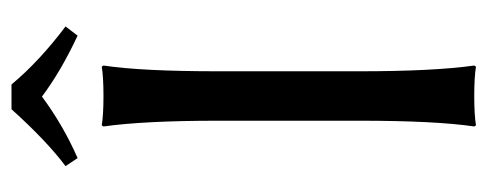

<svg xmlns="http://www.w3.org/2000/svg" viewBox="-277 -568 848 334"><g transform="rotate(-90 147.0 -401.0)"><path d="M167 -805Q208 -756 268 -711L252 -690Q190 -719 146 -752Q96 -715 39 -690L25 -711Q68 -743 124 -805ZM104 -445Q104 -574 94 -645L96 -648Q114 -645 147 -645Q180 -645 198 -648L200 -645Q190 -579 190 -445V-200Q190 -71 200 0L198 3Q180 0 147 0Q114 0 96 3L94 0Q104 -68 104 -200Z"/></g></svg>

Font: Libertinus Sans
Style: Regular
Weight: 400
Designer: Philipp H. Poll
Foundry: Khaled Hosny
Version: Version 6.1